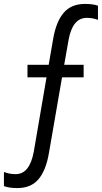

<svg xmlns="http://www.w3.org/2000/svg" viewBox="-86 -701 519 978"><path d="M163 80Q148 167 110 212Q72 257 2 257Q-39 257 -66 247V175Q-39 186 -6 186Q65 186 86 72L151 -307H54V-371H162L185 -504Q200 -591 238.5 -636Q277 -681 347 -681Q388 -681 413 -672V-600Q386 -610 356 -610Q283 -610 263 -496L241 -371H340V-307H230Z"/></svg>

Font: Hind Madurai
Style: Regular
Weight: 400
Designer: Jyotish Sonowal
Foundry: Indian Type Foundry
Version: Version 1.001;PS 1.0;hotconv 1.0.86;makeotf.lib2.5.63406; tt